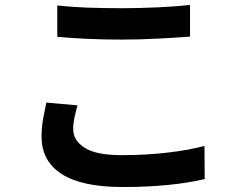

<svg xmlns="http://www.w3.org/2000/svg" viewBox="-20 -715 996 771"><path d="M210 -693Q264 -687 328.5 -684.5Q393 -682 468 -682Q539 -682 613.5 -685.5Q688 -689 743 -695V-568Q718 -566 685 -564Q652 -562 615 -560Q578 -558 540.5 -557Q503 -556 469 -556Q394 -556 331.5 -559Q269 -562 210 -567ZM291 -292Q284 -266 279 -243Q274 -220 274 -196Q274 -151 320 -121.5Q366 -92 468 -92Q565 -92 651.5 -102Q738 -112 801 -129L802 4Q740 19 656.5 27.5Q573 36 473 36Q309 36 228 -16Q147 -68 147 -166Q147 -208 154 -242.5Q161 -277 166 -303Z"/></svg>

Font: Kinto Sans
Style: Bold
Weight: 700
Designer: Authors: Ryoko NISHIZUKA  (kana & ideographs); Paul D. Hunt (Latin, Greek & Cyrillic); Wenlong ZHANG  (bopomofo); Sandol
Foundry: Adobe Systems Incorporated, ookami Inc.
Version: Version 0.001